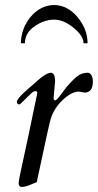

<svg xmlns="http://www.w3.org/2000/svg" viewBox="-20 -729 389 763"><path d="M63 -557H79C79 -584.3 91.8 -606.8 117.5 -624.5C143.2 -642.2 168.8 -651 194.5 -651C220.2 -651 246.2 -640.2 272.5 -618.5C298.8 -596.8 312 -576.3 312 -557H328C328 -594.3 314.7 -629 288 -661C261.3 -693 230.2 -709 194.5 -709C120.6 -709 63 -632.4 63 -557ZM329 -440C313 -440 298.8 -435.2 286.5 -425.5C274.2 -415.8 259.3 -400.7 242 -380C238.4 -375.5 206.7 -330 200 -330C195.3 -330 193 -333.3 193 -340L199 -406C199 -427.3 193.7 -438.7 183 -440C170.3 -440 151.7 -429 127 -407C122.3 -402.3 115.3 -396 106 -388C96.3 -379.7 47 -340 47 -324C47 -317.3 50.7 -314 58 -314C59.3 -314.7 60.7 -315.7 62 -317L103 -357C109.7 -363.7 116.3 -367 123 -367C126.3 -366.3 128 -363.3 128 -358C128 -356.7 127.2 -352.5 125.5 -345.5C123.8 -338.5 121.7 -328.3 119 -315C104.2 -241.1 81.6 -136.1 64.5 -58C57.5 -26 54 -7.3 54 -2C54 8.7 58.3 14 67 14C77.7 14 93 9.3 113 0C117.7 -2 122 -3.7 126 -5L168 -200C171.3 -214.7 174.7 -229 178 -243C185.3 -275.7 201.3 -304.2 226 -328.5C250.7 -352.8 273 -365 293 -365L317 -361C338.3 -361.7 349 -376.3 349 -405C349 -424 341.1 -440 329 -440Z"/></svg>

Font: fbb
Style: Italic
Weight: 400
Italic angle: -12°
Designer: David J. Perry, Michael Sharpe
Version: Version 0.991